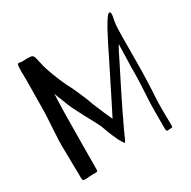

<svg xmlns="http://www.w3.org/2000/svg" viewBox="-160 -874 1024 1029"><g transform="rotate(-30 352.0 -359.5)"><path d="M65 -34Q65 -67 64 -97L62 -220Q62 -248 64 -278.5Q66 -309 67 -333Q72 -405 72 -434L74 -622L73 -676Q73 -711 78 -716Q81 -719 85 -719Q87 -719 92 -717.5Q97 -716 103 -716L134 -717Q153 -717 162 -715Q171 -712 175 -700.5Q179 -689 182 -674.5Q185 -660 187 -652Q192 -625 210.5 -577Q229 -529 246 -493Q260 -469 283.5 -415.5Q307 -362 317 -331Q323 -315 334 -291L349 -255L370 -208Q399 -265 412 -291L477 -421L522 -511Q557 -583 569 -604Q588 -643 609 -676.5Q630 -710 639 -710Q647 -710 647 -697Q647 -685 642 -665L638 -640Q634 -613 634 -400Q634 -353 631.5 -286Q629 -219 627 -197Q625 -171 625 -120L626 -23V-18Q626 -6 620 -8H618Q613 -8 606.5 -7Q600 -6 593 -6Q589 -7 587.5 -11Q586 -15 586 -25V-84Q586 -186 588 -204Q590 -225 592.5 -282Q595 -339 595 -374Q594 -383 596 -430L597 -466L599 -538Q592 -528 587 -517Q577 -500 568 -480L558 -460Q541 -427 519 -382.5Q497 -338 481 -307Q463 -271 435.5 -214.5Q408 -158 393 -125Q367 -64 363 -64Q360 -64 354 -74Q348 -84 346 -87Q339 -98 324 -133.5Q309 -169 300 -196Q294 -214 248 -297Q212 -366 211 -369Q201 -389 184 -436Q173 -461 167 -480L165 -436L163 -368L161 -171L160 -15Q160 -6 155 -4Q150 -2 143 -2.5Q136 -3 132 -3L110 -2Q92 0 84 0Q69 0 66.5 -6.5Q64 -13 65 -34Z"/></g></svg>

Font: Barriecito
Style: Regular
Weight: 400
Designer: Pablo Cosgaya & Sergio Jiménez
Foundry: Pablo Cosgaya & Sergio Jiménez
Version: Version 1.001